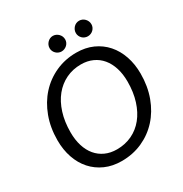

<svg xmlns="http://www.w3.org/2000/svg" viewBox="-201 -1043 1149 1204"><g transform="rotate(-30 373.0 -441.0)"><path d="M49 0ZM710 -409Q710 -317.5 681.8 -241Q653.5 -164.5 603.2 -109.2Q553 -54 484.2 -23.2Q415.5 7.5 334.5 7.5Q268.5 7.5 215.8 -16Q163 -39.5 125.8 -81.2Q88.5 -123 68.8 -180.5Q49 -238 49 -306.5Q49 -398 77.5 -474.8Q106 -551.5 156.5 -607Q207 -662.5 275.8 -693.5Q344.5 -724.5 425 -724.5Q491 -724.5 543.8 -700.8Q596.5 -677 633.5 -635Q670.5 -593 690.2 -535.2Q710 -477.5 710 -409ZM614 -407Q614 -461.5 600 -505.8Q586 -550 560.2 -581Q534.5 -612 497.2 -629Q460 -646 413.5 -646Q354.5 -646 305.2 -622.2Q256 -598.5 220.2 -554.5Q184.5 -510.5 164.8 -448.2Q145 -386 145 -309Q145 -254.5 158.8 -210.5Q172.5 -166.5 198.5 -135.5Q224.5 -104.5 261.5 -87.8Q298.5 -71 345 -71Q404.5 -71 454 -94.5Q503.5 -118 539 -161.8Q574.5 -205.5 594.2 -267.8Q614 -330 614 -407ZM407.5 -831.5Q407.5 -820 403 -810Q398.5 -800 390.5 -792.5Q382.5 -785 372.2 -780.8Q362 -776.5 350.5 -776.5Q339.5 -776.5 329.5 -780.8Q319.5 -785 311.8 -792.5Q304 -800 299.5 -810Q295 -820 295 -831.5Q295 -843.5 299.5 -853.8Q304 -864 311.8 -872Q319.5 -880 329.5 -884.5Q339.5 -889 350.5 -889Q362 -889 372.2 -884.5Q382.5 -880 390.5 -872Q398.5 -864 403 -853.8Q407.5 -843.5 407.5 -831.5ZM597.5 -831.5Q597.5 -820 593 -810Q588.5 -800 580.8 -792.5Q573 -785 562.8 -780.8Q552.5 -776.5 541 -776.5Q529.5 -776.5 519.2 -780.8Q509 -785 501.5 -792.5Q494 -800 489.5 -810Q485 -820 485 -831.5Q485 -843.5 489.5 -853.8Q494 -864 501.5 -872Q509 -880 519.2 -884.5Q529.5 -889 541 -889Q552.5 -889 562.8 -884.5Q573 -880 580.8 -872Q588.5 -864 593 -853.8Q597.5 -843.5 597.5 -831.5Z"/></g></svg>

Font: Lato
Style: Italic
Weight: 400
Italic angle: -7°
Designer: Lukasz Dziedzic
Foundry: tyPoland Lukasz Dziedzic
Version: Version 2.007; 2014-02-27